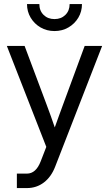

<svg xmlns="http://www.w3.org/2000/svg" viewBox="-20 -748 552 972"><path d="M65.4 204.1V130.9H116.2Q162.1 130.9 186 68.8L214.4 -4.4L14.6 -515.6H104.5L215.8 -218.8Q226.6 -189.9 237.1 -160.9Q247.6 -131.8 257.3 -103Q267.6 -131.8 278.1 -160.9Q288.6 -189.9 299.3 -218.8L408.7 -515.6H497.1L259.3 95.7Q239.3 147.5 202.1 175.8Q165 204.1 116.2 204.1ZM255.9 -590.8Q216.8 -590.8 185.3 -609.1Q153.8 -627.4 135.3 -658.4Q116.7 -689.5 116.7 -727.5H179.2Q179.2 -693.8 200.7 -672.6Q222.2 -651.4 255.9 -651.4Q289.6 -651.4 311 -672.6Q332.5 -693.8 332.5 -727.5H395Q395 -689.5 376.5 -658.4Q357.9 -627.4 326.4 -609.1Q294.9 -590.8 255.9 -590.8Z"/></svg>

Font: Inter Display
Style: Regular
Weight: 400
Designer: Rasmus Andersson
Foundry: rsms
Version: Version 4.001;git-9221beed3